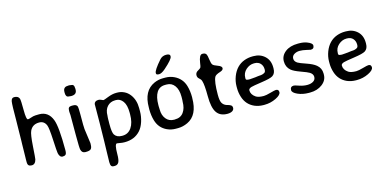

<svg xmlns="http://www.w3.org/2000/svg" viewBox="-82 -1212 3849 1904"><g transform="rotate(-15 1842.0 -260.5)"><path d="M114.7 -710.9Q157.2 -710.9 168 -680.2Q173.8 -663.6 173.8 -563.2Q173.8 -462.9 192.4 -462.9Q198.7 -462.9 210 -466.3L220.2 -469.7Q234.9 -474.6 249.8 -478.5Q264.6 -482.4 311.5 -482.4Q405.3 -482.4 441.9 -386.7Q470.7 -313.5 470.7 -72.3Q470.7 -36.6 460 -26.9Q449.2 -17.1 429.2 -17.1Q398.9 -17.1 389.2 -62.5Q385.3 -80.1 379.2 -203.9Q373 -327.6 360.8 -355.5Q340.3 -403.8 289.6 -403.8Q220.2 -403.8 193.4 -345.2Q177.7 -312.5 169.9 -192.1Q162.1 -71.8 159.2 -60.1Q147 -12.2 110.8 -12.2Q89.4 -12.2 79.1 -22Q68.8 -31.7 68.8 -56.6V-85.9L69.3 -101.6L70.8 -178.7L71.8 -239.7L72.8 -270.5L74.2 -362.8Q74.7 -378.4 74.7 -393.6L76.2 -484.9Q76.2 -639.2 81.8 -675Q87.4 -710.9 114.7 -710.9Z M724.1 -625.5Q724.1 -574.7 666.5 -574.7H662.6L660.6 -575.2L646 -576.7Q644 -577.1 642.6 -577.1Q610.8 -577.1 610.8 -620.6V-629.9Q610.8 -656.7 623 -668.9Q635.3 -681.2 653.3 -681.2L664.6 -682.6H675.8L692.4 -680.2Q722.7 -680.2 722.7 -646L724.1 -634.8ZM708 -225.1 728.5 -75.2V-64.5L728 -59.6Q728 -27.8 714.8 -14.6Q701.7 -1.5 663.6 -1.5H657.7Q623.5 -1.5 614.3 -38.6Q609.4 -57.6 609.4 -185.5V-394.5L606.9 -427.2V-438Q606.9 -461.9 615.7 -471.2Q624.5 -480.5 643.6 -480.5H660.2Q694.8 -480.5 702.6 -455.6Q706.1 -444.8 706.1 -375.5V-270L707.5 -240.7Q708 -234.9 708 -225.1Z M1182.6 -249V-265.6Q1182.6 -344.2 1154.3 -382.8Q1126 -421.4 1084.5 -421.4H1075.2Q1025.4 -421.4 993.9 -387.5Q962.4 -353.5 962.4 -293.5L960.9 -278.3L960 -257.8V-236.8L959.5 -221.2V-206.1Q959.5 -121.1 975.1 -97.7Q998 -63 1050.3 -63H1055.2Q1114.3 -63 1148.4 -112.8Q1182.6 -162.6 1182.6 -249ZM916 -468.3Q930.2 -468.3 945.3 -460.7Q960.4 -453.1 965.8 -453.1Q971.2 -453.1 1017.6 -471.4Q1064 -489.7 1103.5 -489.7H1114.3Q1150.4 -489.7 1184.1 -473.9Q1217.8 -458 1241.2 -427.2Q1285.2 -369.6 1285.2 -286.1V-252Q1285.2 -198.7 1268.1 -146.5Q1251 -93.8 1221.7 -61.5Q1161.6 4.9 1060.1 4.9Q1034.7 4.9 1012.5 0.2Q990.2 -4.4 981.9 -4.4Q958 -4.4 958 99.6Q958 159.7 945.1 183.1Q932.1 206.5 903.8 206.5H895Q876.5 206.5 868.4 195.6Q860.4 184.6 860.4 156.7V146.5L860.8 135.7L862.8 48.8L865.7 -61L868.7 -238.3Q868.7 -431.6 870.1 -438Q877.4 -468.3 916 -468.3Z M1477.5 -242.7 1478.5 -216.3Q1478.5 -159.7 1508.8 -121.8Q1539.1 -84 1590.3 -84H1595.7L1601.1 -84.5Q1657.7 -84.5 1688 -125.7Q1718.3 -167 1718.3 -233.9Q1719.7 -250 1719.7 -250.5L1720.2 -272.5V-288.1Q1720.2 -358.4 1690.2 -399.4Q1660.2 -440.4 1609.4 -440.4H1593.3Q1534.7 -440.4 1505.9 -394Q1477.1 -347.7 1477.1 -264.6V-248ZM1534.7 -574.2V-579.1Q1534.7 -606.9 1613.3 -696.8Q1639.2 -726.6 1679.4 -726.6Q1719.7 -726.6 1719.7 -703.6L1719.2 -701.2V-698.7Q1719.2 -671.4 1628.9 -592.3Q1589.8 -558.1 1563 -558.1L1560.5 -558.6Q1534.7 -558.6 1534.7 -574.2ZM1588.9 -509.8H1613.8Q1661.6 -509.8 1702.6 -490.2Q1780.3 -453.1 1804.2 -372.6Q1820.3 -318.8 1820.3 -253.4L1819.8 -245.1Q1819.8 -68.8 1706.1 -16.1Q1656.7 6.8 1608.4 6.8H1583.5Q1536.6 6.8 1495.6 -12.2Q1419.4 -47.4 1395 -130.4Q1378.9 -184.1 1378.9 -249L1379.4 -257.8V-266.1Q1379.4 -437 1498 -490.2Q1542 -509.8 1588.9 -509.8Z M1959 -383.3Q1953.1 -400.9 1935.8 -414.6Q1918.5 -428.2 1918.5 -451.2Q1918.5 -474.1 1937 -488.3Q1940.9 -491.2 1955.6 -499.8Q1970.2 -508.3 1975.1 -515.6Q1980 -522.5 1985.4 -562.5Q1997.1 -642.6 2028.3 -642.6H2035.6Q2060.5 -642.6 2070.8 -622.6Q2076.2 -612.8 2081.8 -570.8Q2087.4 -528.8 2097.2 -515.9Q2106.9 -502.9 2147 -488.8Q2187 -474.6 2187 -454.3Q2187 -434.1 2154.3 -423.8Q2105.5 -408.7 2095.7 -389.6Q2072.8 -345.2 2072.8 -210.4Q2072.8 -147.9 2086.9 -124.8Q2101.1 -101.6 2126.5 -91.8Q2128.9 -90.8 2146.7 -85.7Q2164.6 -80.6 2175.3 -72.5Q2186 -64.5 2186 -46.1Q2186 -27.8 2168.5 -15.6Q2149.9 -3.4 2116.7 -3.4Q2042 -3.4 2007.6 -54.9Q1973.1 -106.4 1973.1 -223.6Q1973.1 -340.8 1959 -383.3Z M2521 -287.1Q2552.2 -287.1 2574.7 -301.3Q2586.9 -309.1 2586.9 -332.5V-335.4Q2586.9 -370.6 2565.4 -394.8Q2543.9 -418.9 2504.4 -418.9H2498.5Q2454.1 -418.9 2416.7 -385.7Q2379.4 -352.5 2379.4 -301.8V-293.5Q2379.4 -278.3 2402.3 -278.3L2407.2 -277.3H2424.8L2427.7 -277.8L2454.6 -279.8L2458 -280.3L2476.1 -281.7Q2479.5 -282.2 2483.9 -282.7Q2488.3 -283.2 2501.7 -285.2Q2515.1 -287.1 2521 -287.1ZM2495.1 5.4H2483.9Q2434.6 4.9 2394 -12.7Q2316.4 -46.9 2289.1 -129.9Q2273.9 -176.3 2273.9 -223.6V-245.6Q2274.4 -294.9 2293 -343.8Q2331.1 -442.4 2418.5 -474.6Q2459.5 -489.3 2502.4 -489.3H2513.2Q2582.5 -489.3 2628.4 -446.5Q2674.3 -403.8 2674.3 -330.1V-320.3Q2674.3 -268.6 2641.1 -247.6Q2615.7 -231.4 2524.7 -218.3Q2433.6 -205.1 2415.5 -199.2Q2386.2 -189.9 2386.2 -172.4Q2386.2 -127.9 2430.7 -98.1Q2456.5 -81.1 2511.2 -81.1Q2533.7 -81.1 2581.3 -94.5Q2628.9 -107.9 2641.1 -107.9Q2669.9 -107.9 2669.9 -78.6Q2669.9 -49.3 2614 -22Q2558.1 5.4 2495.1 5.4Z M2970.2 -495.1H2982.4Q3027.3 -495.1 3061.5 -482.4Q3114.7 -462.4 3114.7 -438.5Q3114.7 -403.3 3079.1 -403.3Q3075.7 -403.3 3037.8 -412.4Q3000 -421.4 2968.8 -421.4Q2937.5 -421.4 2912.6 -406.2Q2887.7 -391.1 2887.7 -362.3Q2887.7 -333.5 2918.5 -314.9Q2937 -303.7 3001.7 -281.7Q3066.4 -259.8 3098.6 -232.9Q3140.6 -198.2 3140.6 -144V-132.3Q3140.6 -73.2 3089.1 -34.2Q3037.6 4.9 2963.4 4.9H2950.7Q2887.2 4.9 2836.9 -17.8Q2786.6 -40.5 2786.6 -66.9Q2786.6 -104 2824.2 -104Q2832.5 -104 2874.8 -89.6Q2917 -75.2 2955.6 -75.2Q2994.1 -75.2 3018.6 -90.8Q3043 -106.4 3043 -135.5Q3043 -164.6 3011.7 -184.1Q2992.7 -196.3 2926 -220Q2859.4 -243.7 2832.5 -266.6Q2791 -302.2 2791 -360.6Q2791 -418.9 2840.1 -457Q2889.2 -495.1 2970.2 -495.1Z M3470.7 -287.1Q3502 -287.1 3524.4 -301.3Q3536.6 -309.1 3536.6 -332.5V-335.4Q3536.6 -370.6 3515.1 -394.8Q3493.7 -418.9 3454.1 -418.9H3448.2Q3403.8 -418.9 3366.5 -385.7Q3329.1 -352.5 3329.1 -301.8V-293.5Q3329.1 -278.3 3352.1 -278.3L3356.9 -277.3H3374.5L3377.4 -277.8L3404.3 -279.8L3407.7 -280.3L3425.8 -281.7Q3429.2 -282.2 3433.6 -282.7Q3438 -283.2 3451.4 -285.2Q3464.8 -287.1 3470.7 -287.1ZM3444.8 5.4H3433.6Q3384.3 4.9 3343.8 -12.7Q3266.1 -46.9 3238.8 -129.9Q3223.6 -176.3 3223.6 -223.6V-245.6Q3224.1 -294.9 3242.7 -343.8Q3280.8 -442.4 3368.2 -474.6Q3409.2 -489.3 3452.1 -489.3H3462.9Q3532.2 -489.3 3578.1 -446.5Q3624 -403.8 3624 -330.1V-320.3Q3624 -268.6 3590.8 -247.6Q3565.4 -231.4 3474.4 -218.3Q3383.3 -205.1 3365.2 -199.2Q3335.9 -189.9 3335.9 -172.4Q3335.9 -127.9 3380.4 -98.1Q3406.2 -81.1 3460.9 -81.1Q3483.4 -81.1 3531 -94.5Q3578.6 -107.9 3590.8 -107.9Q3619.6 -107.9 3619.6 -78.6Q3619.6 -49.3 3563.7 -22Q3507.8 5.4 3444.8 5.4Z"/></g></svg>

Font: Averia Sans Libre
Style: Regular
Weight: 400
Version: Version 1.002